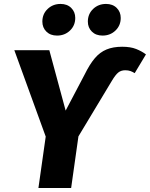

<svg xmlns="http://www.w3.org/2000/svg" viewBox="-20 -946 754 966"><path d="M310.3 -389.6 406.3 -572Q431.2 -622.7 457 -653Q482.7 -683.3 515.8 -697Q549 -710.8 594.7 -710.8Q636.5 -710.8 664.8 -699.6Q693.1 -688.4 714.3 -672.3L657.7 -578Q647.3 -584.4 636.4 -588.5Q625.5 -592.5 610.1 -592.5Q589.3 -592.5 575.3 -581.3Q561.2 -570.1 543.2 -540L374.6 -259.8L337.9 0H173.3L210 -258.8L52 -693.6H228.1ZM267 -767Q233.5 -767 213.3 -787Q193.1 -807 193.1 -837.5Q193.1 -875.6 219.6 -900.9Q246 -926.2 284.8 -926.2Q318.2 -926.2 338.4 -906.1Q358.6 -886.1 358.6 -855.7Q358.6 -817.6 332.1 -792.3Q305.7 -767 267 -767ZM495.8 -767Q462.4 -767 442.2 -787Q422 -807 422 -837.5Q422 -875.6 448.4 -900.9Q474.9 -926.2 513.6 -926.2Q547 -926.2 567.2 -906.1Q587.4 -886.1 587.4 -855.7Q587.4 -817.6 560.9 -792.3Q534.5 -767 495.8 -767Z"/></svg>

Font: Fira Sans Variable
Style: Italic
Weight: 397
Italic angle: -8°
Designer: Carrois Corporate & Edenspiekermann AG
Foundry: Carrois Corporate GbR & Edenspiekermann AG
Version: Version 4.202